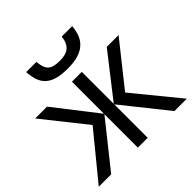

<svg xmlns="http://www.w3.org/2000/svg" viewBox="-192 -932 1104 1104"><g transform="rotate(-45 360.0 -380.5)"><path d="M319.8 -275.9V-536.1H399.9V-275.9L603 -536.1H699.2L492.2 -275.9L717.8 0H617.2L399.9 -272V0H319.8V-272L103 0H2L228 -275.9L21 -536.1H117.2ZM546.9 -761.2Q543.9 -723.1 532 -694.3Q520 -665.5 497.3 -645.8Q474.6 -626 440.2 -616Q405.8 -606 356.9 -606Q306.6 -606 272.5 -615.5Q238.3 -625 216.8 -644.5Q195.3 -664.1 185.3 -693.1Q175.3 -722.2 172.9 -761.2H255.9Q258.3 -733.4 264.9 -715.6Q271.5 -697.8 283.7 -687.7Q295.9 -677.7 314.5 -673.8Q333 -669.9 358.9 -669.9Q380.4 -669.9 398.2 -674.6Q416 -679.2 429.2 -689.7Q442.4 -700.2 450.7 -717.8Q459 -735.4 461.9 -761.2Z"/></g></svg>

Font: Droid Sans
Style: Regular
Weight: 400
Foundry: Ascender Corporation
Version: Version 1.00 build 114